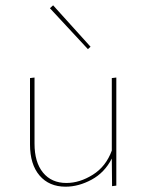

<svg xmlns="http://www.w3.org/2000/svg" viewBox="-20 -700 551 723"><path d="M418 -408V-1L402 1L401 -103Q374 -50 325 -23.5Q276 3 227 3Q165 3 129 -39Q93 -81 93 -156V-406L110 -408V-159Q110 -89 142 -50Q174 -11 230 -11Q280 -11 329.5 -42Q379 -73 401 -133V-406ZM168 -669 180 -680 321 -524 311 -515Z"/></svg>

Font: Ysabeau Thin
Style: Regular
Weight: 200
Designer: Christian Thalmann (Catharsis Fonts)
Version: Version 0.003